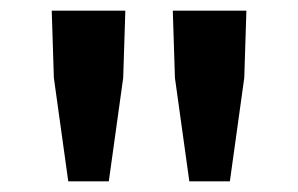

<svg xmlns="http://www.w3.org/2000/svg" viewBox="-20 -707 559 360"><path d="M108 -367 81 -561 77 -687H215L211 -561L184 -367ZM335 -367 308 -561 304 -687H442L438 -561L411 -367Z"/></svg>

Font: Assistant
Style: Bold
Weight: 700
Designer: Hebrew By Ben Nathan, Latin by Paul Hunt
Version: Version 3.000